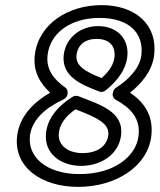

<svg xmlns="http://www.w3.org/2000/svg" viewBox="-20 -693 624 750"><path d="M160 -175C150 -94 217 -45 297 -45C372 -45 444 -88 453 -165C464 -257 371 -284 287 -317C280 -320 270 -319 264 -315C212 -283 167 -236 160 -175ZM210 -175C214 -209 237 -240 275 -266C364 -232 408 -209 403 -165C398 -124 362 -95 303 -95C240 -95 204 -130 210 -175ZM394 -341C439 -378 471 -420 477 -469C486 -539 440 -591 363 -591C299 -591 238 -550 229 -479C219 -394 298 -362 369 -335C377 -332 387 -335 394 -341ZM377 -388C308 -415 274 -438 279 -479C284 -518 313 -541 357 -541C410 -541 432 -511 427 -469C424 -442 408 -416 377 -388ZM97 -163C105 -227 160 -273 227 -304C236 -308 243 -317 244 -326V-330C245 -339 241 -347 235 -351C188 -384 159 -424 166 -479C176 -564 256 -623 369 -623C485 -623 543 -563 532 -476C526 -426 479 -379 434 -351C426 -346 422 -338 421 -330L420 -326C419 -317 424 -308 431 -304C489 -272 530 -232 521 -161C511 -82 426 -13 291 -13C161 -13 87 -80 97 -163ZM47 -163C32 -40 142 37 285 37C434 37 557 -44 571 -161C581 -244 540 -296 488 -331C530 -364 574 -414 582 -476C597 -595 511 -673 376 -673C247 -673 131 -600 116 -479C108 -414 137 -367 176 -331C115 -296 57 -242 47 -163Z"/></svg>

Font: Falling Sky
Style: ExtOuObl
Weight: 400
Designer: Paul D. Hunt
Foundry: Adobe Systems Incorporated
Version: Version 1.02